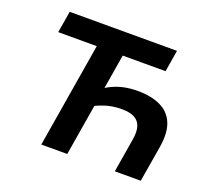

<svg xmlns="http://www.w3.org/2000/svg" viewBox="-123 -884 1136 1039"><g transform="rotate(20 444.5 -364.0)"><path d="M602.5 -451.2Q680.7 -451.2 734.1 -426Q787.6 -400.9 810.1 -347.2Q832.5 -293.5 818.4 -207.5L783.7 0H634.3L667 -196.8Q674.3 -241.2 665.3 -270.5Q656.2 -299.8 629.4 -314.5Q602.5 -329.1 555.2 -329.1Q501 -329.1 454.8 -313.2Q408.7 -297.4 372.6 -274.9L389.6 -379.4Q423.8 -404.8 457 -420.7Q490.2 -436.5 525.9 -443.8Q561.5 -451.2 602.5 -451.2ZM464.8 -630.4 360.4 0H210.9L315.4 -630.4ZM88.9 -603 109.9 -727.5H727.5L707 -603Z"/></g></svg>

Font: Inter 18pt
Style: Bold Italic
Weight: 700
Italic angle: -9.3988°
Designer: Rasmus Andersson
Foundry: rsms
Version: Version 4.001;git-66647c0bb